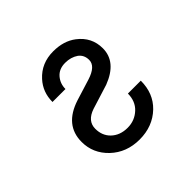

<svg xmlns="http://www.w3.org/2000/svg" viewBox="-139 -701 865 865"><g transform="rotate(-45 293.0 -268.5)"><path d="M484.9 -174.3Q484.9 -93.3 432.6 -43Q377.4 9.8 293.9 9.8Q210.9 9.8 155.3 -43Q101.1 -94.7 101.1 -167.5Q101.1 -274.9 221.2 -313.5L321.8 -344.7Q386.7 -365.2 386.7 -404.8Q386.7 -436.5 363.3 -454.1Q336.9 -472.2 300.8 -472.2Q261.2 -472.2 239.3 -446.3Q218.3 -421.4 218.3 -387.7H135.7Q135.7 -450.2 175.8 -494.1Q223.6 -546.9 299.3 -546.9Q365.7 -546.9 409.7 -513.2Q467.3 -469.2 467.3 -398.4Q467.3 -312 361.8 -271.5L244.6 -234.9Q186.5 -215.3 186.5 -166Q186.5 -122.6 214.4 -95.2Q244.6 -65.9 293 -65.9Q338.9 -65.9 371.6 -96.7Q402.3 -125.5 402.8 -174.3Z"/></g></svg>

Font: Consola Mono
Style: Book
Weight: 400
Monospace: yes
Designer: Wojciech Kalinowski "wmk69" (wmk69@o2.pl)
Foundry: Wojciech Kalinowski "wmk69" (wmk69@o2.pl)
Version: Version 2.1.0